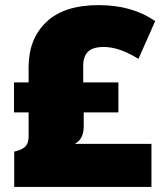

<svg xmlns="http://www.w3.org/2000/svg" viewBox="-20 -737 640 757"><path d="M36.1 0V-139.2Q66.4 -146 79.6 -158.9Q92.8 -171.9 92.8 -198.2V-293.9H35.2V-412.1H92.8V-472.2Q92.8 -583.5 162.6 -650.1Q232.4 -716.8 369.1 -716.8Q501.5 -716.8 591.8 -653.8L525.9 -504.9Q450.2 -551.8 389.2 -551.8Q345.7 -551.8 326.9 -533Q308.1 -514.2 308.1 -478V-412.1H446.8V-293.9H310.1V-238.8Q310.1 -188.5 274.9 -169.9H577.1V0Z"/></svg>

Font: Mulish ExtraBlack
Style: Regular
Weight: 1000
Designer: Vernon Adams
Foundry: Vernon Adams
Version: Version 3.603; ttfautohint (v1.8.3)